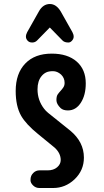

<svg xmlns="http://www.w3.org/2000/svg" viewBox="-20 -942 522 962"><path d="M286.1 -568.4Q267.1 -585.4 245.6 -585.4Q224.1 -585.4 211.2 -579.1Q198.2 -572.8 188.5 -561Q168 -536.6 168 -494.6Q168 -439.9 200.7 -397.5Q210.4 -384.8 221.7 -376L332.5 -287.1Q400.4 -230.5 400.4 -152.3Q400.4 -87.9 353 -43Q307.1 0 246.1 0H177.2Q159.2 0 146 -12.7Q132.8 -25.4 132.8 -39.1Q132.8 -52.7 136.5 -60.8Q140.1 -68.8 146.5 -75.2Q159.7 -88.4 177.2 -88.4H218.3Q248 -88.4 266.1 -103.8Q284.2 -119.1 284.2 -140.1Q284.2 -174.8 253.4 -202.6L169.9 -271Q110.4 -319.3 85.9 -361.8Q58.6 -410.2 58.6 -485.8Q58.6 -574.2 106.9 -624Q154.3 -673.3 239.3 -673.3Q318.8 -673.3 364.3 -633.5Q409.7 -593.8 409.7 -524.4Q409.7 -465.8 385.3 -427.7Q360.4 -388.7 320.3 -388.7Q296.4 -388.7 283.7 -400.4Q262.7 -420.9 262.7 -440.2Q262.7 -459.5 269 -468.8Q275.4 -478 283.2 -486.3Q291 -494.6 297.4 -504.2Q303.7 -513.7 303.7 -526.6Q303.7 -539.6 299.1 -550Q294.4 -560.5 286.1 -568.4ZM342.8 -780.8Q349.1 -769 349.1 -758.3Q349.1 -747.6 340.8 -738.3Q332.5 -729 322.8 -729Q303.2 -729 293.5 -738.8L229.5 -804.2L165.5 -738.8Q155.8 -729 141.1 -729Q126.5 -729 118.2 -738.3Q109.9 -747.6 109.9 -758.3Q109.9 -769 116.2 -780.8L174.8 -884.8Q195.3 -921.9 230 -921.9Q261.7 -921.9 284.2 -884.8Z"/></svg>

Font: Supermercado
Style: Regular
Weight: 400
Designer: James Grieshaber
Foundry: James Grieshaber
Version: Version 1.002